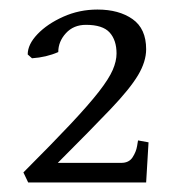

<svg xmlns="http://www.w3.org/2000/svg" viewBox="-20 -685 369 402"><path d="M286 -303H39L29 -324Q90 -385 128 -425.5Q166 -466 187 -493Q208 -520 216 -538.5Q224 -557 224 -573Q224 -601 209.5 -617Q195 -633 160 -633Q134 -633 118 -615.5Q102 -598 102 -576Q77 -565 47 -563L38 -571Q38 -592 58.5 -613.5Q79 -635 112.5 -650Q146 -665 184 -665Q229 -665 257.5 -645Q286 -625 286 -582Q286 -556 269 -527.5Q252 -499 211.5 -456.5Q171 -414 101 -344H234Q250 -344 257.5 -355.5Q265 -367 267 -379Q269 -391 269 -391L291 -387Z"/></svg>

Font: ChillKai
Style: Regular
Weight: 400
Designer: ChillType
Foundry: 寒蝉字型
Version: Version 2.000